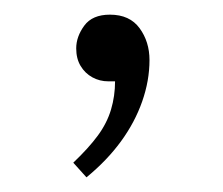

<svg xmlns="http://www.w3.org/2000/svg" viewBox="-20 -111 304 262"><path d="M98 131 80 111Q101 91 113.5 74Q126 57 131.5 38.5Q137 20 137 0H128Q116 0 106 -5.5Q96 -11 90 -21Q84 -31 84 -45Q84 -61 95 -76Q106 -91 130 -91Q157 -91 170.5 -72.5Q184 -54 184 -29Q184 -1 174 27.5Q164 56 145 82Q126 108 98 131Z"/></svg>

Font: Literata ExtraLight
Style: Regular
Weight: 250
Designer: Latin by Veronika Burian and Jose Scaglione. Greek by Irene Vlachou. Cyrillic by Vera Evstafieva.
Foundry: TypeTogether
Version: Version 3.103;gftools[0.9.29]